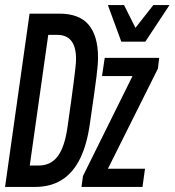

<svg xmlns="http://www.w3.org/2000/svg" viewBox="-26 -740 691 760"><path d="M296.5 0 302.5 -43.5 498.5 -438.8H377.8L388.5 -511H604.2L599 -468.2L401.2 -72.2H548L538 0ZM454.2 -575 401 -720H465L510.2 -629.8L581 -720H645L549.2 -575ZM-6 0 91 -686H208.8Q288 -686 325 -641.8Q362 -597.5 362 -513.2Q362 -497.5 360.6 -480.9Q359.2 -464.2 356.1 -438Q353 -411.8 346.6 -367.1Q340.2 -322.5 329.8 -250.5Q318.5 -169 291.5 -113.2Q264.5 -57.5 220 -28.8Q175.5 0 111.8 0ZM91.8 -84.8H127Q174.8 -84.8 202.2 -121.1Q229.8 -157.5 241 -235.5Q250.5 -303 256.8 -347.9Q263 -392.8 266.5 -421.1Q270 -449.5 271.9 -465.5Q273.8 -481.5 274.4 -490.8Q275 -500 275 -507Q275 -602 200.2 -602H165Z"/></svg>

Font: Chivo Mono Medium
Style: Italic
Weight: 500
Italic angle: -8.05°
Monospace: yes
Designer: Hector Gatti
Foundry: Omnibus-Type
Version: Version 1.008